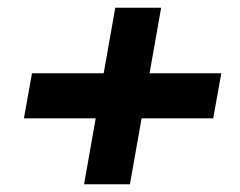

<svg xmlns="http://www.w3.org/2000/svg" viewBox="-20 -538 622 498"><path d="M198 -60 279 -518H398L317 -60ZM42 -231 63 -348H554L533 -231Z"/></svg>

Font: DM Sans 16pt ExtraBold
Style: Italic
Weight: 800
Italic angle: -10°
Version: Version 4.004;gftools[0.9.30]